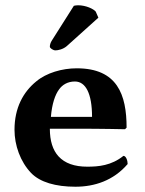

<svg xmlns="http://www.w3.org/2000/svg" viewBox="-20 -698 548 728"><path d="M448 -107C402 -70 353 -66 311 -66C262 -66 226 -79 202 -105C180 -129 169 -164 169 -210H269C369 -210 454 -208 454 -208L460 -214C460 -339 425 -439 271 -439C216 -439 156 -422 117 -389C68 -349 35 -289 35 -206C35 -147 57 -85 98 -42C132 -7 191 10 266 10C338 10 410 -13 464 -76C464 -89 458 -107 448 -107ZM173 -255C177 -304 189 -339 204 -359C216 -376 236 -389 264 -389C305 -389 329 -343 329 -255ZM260 -676 177 -545C171 -536 169 -527 169 -521C169 -515 182 -507 190 -507C200 -507 219 -511 233 -523L353 -631L343 -654C335 -664 306 -678 276 -678C271 -678 263 -677 260 -676Z"/></svg>

Font: Libertinus Sans
Style: Bold
Weight: 700
Designer: Philipp H. Poll, Khaled Hosny
Foundry: Caleb Maclennan
Version: Version 7.050;RELEASE